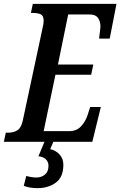

<svg xmlns="http://www.w3.org/2000/svg" viewBox="-38 -734 623 994"><path d="M-18 0 -8 -47H3Q32 -47 52 -59.5Q72 -72 80 -110L182 -587Q188 -611 188 -626Q188 -653 172.5 -660Q157 -667 132 -667H122L132 -714H565L530 -534H475Q475 -539 477 -552.5Q479 -566 480.5 -579.5Q482 -593 482 -597Q482 -623 469.5 -641Q457 -659 427 -659H315L262 -400H445L434 -347H249L188 -55H320Q358 -55 381 -79.5Q404 -104 415 -137L429 -180H484L440 0ZM157 240Q135 240 117.5 237Q100 234 85 228L98 177Q127 185 150 185Q176 185 194.5 170Q213 155 213 124Q213 103 198.5 90Q184 77 161 75L196 -9H242L222 38Q252 45 271 66.5Q290 88 290 119Q290 183 251 211.5Q212 240 157 240Z"/></svg>

Font: Noto Serif ExtraCondensed SemiBold
Style: Italic
Weight: 600
Width: 2
Italic angle: -12°
Designer: Monotype Design Team
Foundry: Monotype Imaging Inc.
Version: Version 2.013